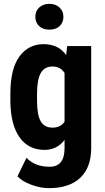

<svg xmlns="http://www.w3.org/2000/svg" viewBox="-20 -767 543 995"><path d="M171.9 -245.6Q171.9 -171.9 190.9 -138.7Q210 -105.5 252 -105.5Q293.9 -105.5 314.5 -136.2V-388.7Q293 -422.4 252 -422.4Q210.9 -422.4 191.4 -388.7Q171.9 -355 171.9 -280.3ZM117.2 50.8Q161.1 97.2 237.3 97.2Q313.5 97.2 314.5 3.4V-42Q274.9 9.8 211.4 9.8Q127 9.8 81.1 -55.7Q35.2 -121.1 33.7 -241.2V-280.3Q33.7 -410.2 80.6 -474.1Q127.4 -538.1 205.6 -538.1Q283.7 -538.1 322.8 -481.4L328.1 -528.3H452.6V0Q452.6 100.6 396 154.3Q339.4 208 233.4 208Q189.9 208 142.1 190.4Q94.2 172.9 70.8 146.5ZM182.6 -631.8Q163.1 -650.4 163.1 -680.2Q163.1 -710 183.6 -728.5Q204.1 -747.1 235.8 -747.1Q267.6 -747.1 288.1 -728.5Q308.6 -710 308.6 -680.2Q308.6 -650.4 289.1 -631.8Q269.5 -613.3 235.8 -613.3Q202.1 -613.3 182.6 -631.8Z"/></svg>

Font: RobotoCondensed-Bold
Style: Bold
Weight: 700
Designer: Google
Version: Version 2.001240; 2014